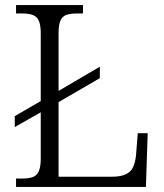

<svg xmlns="http://www.w3.org/2000/svg" viewBox="-20 -734 646 754"><path d="M43 0V-33H69Q93 -33 108.5 -38.5Q124 -44 132 -61Q140 -78 140 -111V-293L38 -235V-278L140 -337V-602Q140 -637 132 -653.5Q124 -670 108 -675.5Q92 -681 69 -681H43V-714H306V-681H281Q258 -681 242 -676Q226 -671 218 -654.5Q210 -638 210 -604V-377L372 -472V-427L210 -333V-40H419Q455 -40 475 -50Q495 -60 503 -78.5Q511 -97 514 -122L521 -211H560L553 0Z"/></svg>

Font: Noto Rashi Hebrew Light
Style: Regular
Weight: 300
Version: Version 1.006